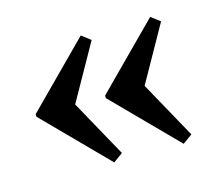

<svg xmlns="http://www.w3.org/2000/svg" viewBox="-56 -418 486 430"><g transform="rotate(-15 187.0 -203.0)"><path d="M344 -72 322 -56 180 -200V-206L323 -350L344 -334L271 -204ZM183 -72 161 -56 19 -200V-206L162 -350L183 -334L110 -204Z"/></g></svg>

Font: Ibarra Real Nova SemiBold
Style: Regular
Weight: 600
Designer: Jose Maria Ribagorda & Octavio Pardo
Foundry: Jose Maria Ribagorda
Version: Version 1.014